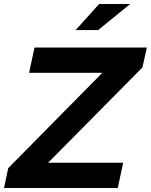

<svg xmlns="http://www.w3.org/2000/svg" viewBox="-54 -937 752 957"><path d="M-34 0 -13 -99 456 -574H91L118 -700H678L656 -601L186 -126H560L533 0ZM323 -787 440 -917H595L435 -787Z"/></svg>

Font: Red Hat Display ExtraBold
Style: Italic
Weight: 800
Italic angle: -12°
Designer: Pentagram, MCKL
Foundry: Pentagram, MCKL
Version: Version 1.023